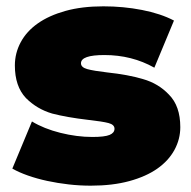

<svg xmlns="http://www.w3.org/2000/svg" viewBox="-20 -577 605 607"><path d="M19 -44 81 -193Q119 -170 171 -157Q223 -144 272 -144Q311 -144 326.5 -150.5Q342 -157 342 -170Q342 -183 323 -188Q304 -193 259 -198Q225 -202 196.5 -207Q168 -212 145 -218Q97 -232 62 -267Q27 -304 27 -370Q27 -409 45.5 -443.5Q64 -478 99.5 -503Q135 -528 187 -542.5Q239 -557 307 -557Q370 -557 429 -545.5Q488 -534 530 -512L468 -363Q397 -403 310 -403Q236 -403 236 -377Q236 -364 256 -358.5Q276 -353 319 -348Q385 -341 432 -327Q481 -313 514 -278Q550 -242 550 -175Q550 -137 531.5 -103Q513 -69 477.5 -44Q442 -19 389 -4.5Q336 10 267 10Q232 10 197 6Q162 2 129.5 -5Q97 -12 68.5 -22Q40 -32 19 -44Z"/></svg>

Font: CMG Sans Black
Style: Regular
Weight: 900
Designer: Julieta Ulanovsky
Foundry: Julieta Ulanovsky
Version: Version 7.200